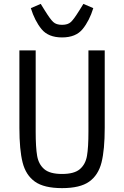

<svg xmlns="http://www.w3.org/2000/svg" viewBox="-20 -958 640 990"><path d="M164 -698V-279Q164 -198 171.5 -154.5Q179 -111 208 -86Q237 -61 300 -61Q363 -61 392 -86Q421 -111 428.5 -154.5Q436 -198 436 -279V-698H520V-299Q520 -186 503.5 -120.5Q487 -55 440 -21.5Q393 12 300 12Q207 12 160 -21.5Q113 -55 96.5 -120.5Q80 -186 80 -299V-698ZM139 -916 190 -938 211 -904 213 -901Q239 -859 254.5 -844.5Q270 -830 300 -830Q330 -830 345.5 -844.5Q361 -859 387 -901L389 -904L410 -938L461 -916Q441 -851 406 -808Q371 -765 300 -765Q229 -765 194 -808Q159 -851 139 -916Z"/></svg>

Font: iA Writer Mono V
Style: Regular
Weight: 400
Designer: Mike Abbink, Paul van der Laan, Pieter van Rosmalen
Foundry: Bold Monday
Version: Version 2.000